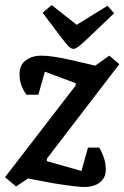

<svg xmlns="http://www.w3.org/2000/svg" viewBox="-41 -735 496 766"><path d="M298 11Q281 11 259 8.5Q237 6 213.5 2.5Q190 -1 165 -5L71 -23L23 9L-21 -28L261 -394V-403L138 -449L112 -357H65Q56 -367 46.5 -389Q37 -411 37 -439Q37 -477 63 -495Q89 -513 123 -513Q146 -513 176 -508.5Q206 -504 245 -495L339 -473L395 -513L435 -479L146 -102V-92L284 -53L310 -146H355Q364 -132 372.5 -108.5Q381 -85 381 -58Q381 -33 368 -17.5Q355 -2 336 4.5Q317 11 298 11ZM252 -540Q242 -540 231 -552Q220 -564 207 -581L129 -684L165 -715L265 -636L388 -712L414 -682L321 -593Q292 -565 276.5 -552.5Q261 -540 252 -540Z"/></svg>

Font: Faustina Light SemiBold
Style: Italic
Weight: 600
Italic angle: -8°
Version: Version 1.200